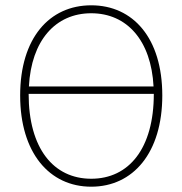

<svg xmlns="http://www.w3.org/2000/svg" viewBox="-20 -692 688 724"><path d="M324 12C482 12 592 -116 592 -332C592 -548 482 -672 324 -672C166 -672 56 -548 56 -332C56 -116 166 12 324 12ZM324 -18C182 -18 88 -132 88 -338H560C560 -132 466 -18 324 -18ZM324 -642C459 -642 550 -539 559 -366H89C98 -539 189 -642 324 -642Z"/></svg>

Font: Source Sans Pro ExtraLight
Style: Regular
Weight: 200
Designer: Paul D. Hunt
Foundry: Adobe Systems Incorporated
Version: Version 3.006;hotconv 1.0.111;makeotfexe 2.5.65597